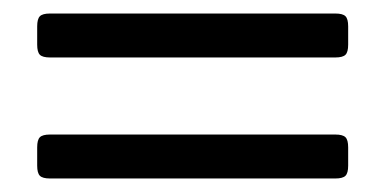

<svg xmlns="http://www.w3.org/2000/svg" viewBox="-20 -405 570 284"><path d="M35 -339V-366Q35 -377 39 -381Q43 -385 54 -385H476Q487 -385 491 -381Q495 -377 495 -366V-339Q495 -328 491 -324Q487 -320 476 -320H54Q43 -320 39 -324Q35 -328 35 -339ZM35 -160V-187Q35 -198 39 -202Q43 -206 54 -206H476Q487 -206 491 -202Q495 -198 495 -187V-160Q495 -149 491 -145Q487 -141 476 -141H54Q43 -141 39 -145Q35 -149 35 -160Z"/></svg>

Font: Crete Round
Style: Regular
Weight: 400
Designer: Veronika Burian
Foundry: TypeTogether
Version: Version 1.001